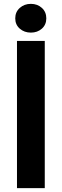

<svg xmlns="http://www.w3.org/2000/svg" viewBox="-20 -975 320 995"><path d="M212 0H68V-763H212ZM59 -880Q59 -913 82.5 -934Q106 -955 140 -955Q174 -955 197 -934Q220 -913 220 -880Q220 -847 197 -826.5Q174 -806 140 -806Q106 -806 82.5 -826.5Q59 -847 59 -880Z"/></svg>

Font: Open Sauce Sans
Style: Bold
Weight: 700
Designer: Alfredo Marco Pradil
Foundry: Creative Sauce Fz LLC
Version: Version 1.477